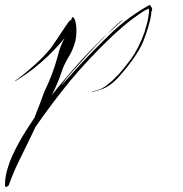

<svg xmlns="http://www.w3.org/2000/svg" viewBox="-113 -466 746 782"><path d="M173.8 -362.3Q177.7 -396.5 182.6 -396.5Q187.5 -395.5 192.4 -384.8Q199.2 -360.4 198.2 -338.9Q198.2 -316.4 193.4 -296.9Q183.6 -260.7 165 -231.4Q147.5 -202.1 138.7 -175.8Q130.9 -151.4 120.1 -126Q109.4 -100.6 97.7 -78.1Q111.3 -94.7 124 -111.3Q137.7 -127 150.4 -142.6Q185.5 -184.6 221.7 -224.6Q258.8 -264.6 297.9 -302.7Q298.8 -304.7 310.5 -315.4Q322.3 -326.2 337.9 -339.8Q355.5 -355.5 371.1 -370.1Q387.7 -384.8 387.7 -383.8Q384.8 -386.7 350.6 -354.5Q317.4 -321.3 275.4 -277.3Q242.2 -242.2 210.9 -207Q178.7 -171.9 159.2 -148.4Q149.4 -135.7 143.6 -127.9Q137.7 -120.1 138.7 -119.1Q138.7 -120.1 168.9 -153.3Q199.2 -187.5 201.2 -189.5Q267.6 -261.7 338.9 -330.1Q410.2 -398.4 497.1 -446.3Q506.8 -434.6 506.8 -427.7Q506.8 -425.8 505.9 -423.8Q502 -417 502.9 -406.2Q494.1 -357.4 470.7 -297.9Q446.3 -238.3 373 -155.3Q335.9 -113.3 297.9 -101.6Q259.8 -89.8 260.7 -90.8Q259.8 -92.8 289.1 -100.6Q318.4 -109.4 366.2 -159.2Q386.7 -180.7 419.9 -224.6Q452.1 -269.5 475.6 -335Q480.5 -351.6 485.4 -369.1Q490.2 -385.7 492.2 -404.3Q494.1 -413.1 494.1 -422.9Q493.2 -432.6 491.2 -430.7Q487.3 -427.7 481.4 -425.8Q475.6 -423.8 472.7 -420.9Q462.9 -414.1 452.1 -407.2Q442.4 -400.4 431.6 -392.6Q410.2 -377 389.6 -359.4Q369.1 -341.8 348.6 -323.2Q246.1 -225.6 173.8 -137.7Q101.6 -49.8 32.2 49.8Q32.2 49.8 29.3 55.7Q26.4 61.5 8.8 98.6Q-14.6 145.5 -37.1 192.4Q-59.6 238.3 -77.1 288.1Q-85 295.9 -88.9 295.9Q-89.8 295.9 -90.8 293.9Q-92.8 289.1 -92.8 286.1Q-92.8 285.2 -92.8 285.2Q-92.8 275.4 -91.8 266.6Q-90.8 257.8 -88.9 248Q-85.9 230.5 -79.1 210.9Q-73.2 191.4 -63.5 169.9Q-44.9 128.9 -20.5 87.9Q3.9 47.9 27.3 13.7Q28.3 12.7 40 -19.5Q52.7 -50.8 59.6 -71.3Q67.4 -93.8 78.1 -115.2Q87.9 -136.7 96.7 -159.2Q111.3 -196.3 122.1 -237.3Q131.8 -279.3 152.3 -314.5Q160.2 -326.2 165 -336.9Q169.9 -348.6 173.8 -362.3Q173.8 -362.3 176.8 -328.1Q178.7 -294.9 180.7 -272.5Q180.7 -272.5 173.8 -362.3ZM175.8 -343.8Q136.7 -290 81.1 -236.3Q25.4 -183.6 -30.3 -148.4Q-50.8 -134.8 -53.7 -134.8Q-53.7 -134.8 -53.7 -134.8Q-53.7 -134.8 -53.7 -134.8Q-53.7 -135.7 -34.2 -149.4Q-11.7 -166 25.4 -199.2Q61.5 -231.4 87.9 -262.7Q93.8 -268.6 102.5 -282.2Q112.3 -295.9 123 -312.5Q138.7 -336.9 154.3 -359.4Q168.9 -381.8 173.8 -383.8Q177.7 -383.8 179.7 -383.8Q188.5 -383.8 188.5 -376Q188.5 -374 187.5 -371.1Q183.6 -355.5 175.8 -343.8ZM-8.8 -95.7Q-8.8 -95.7 -9.8 -95.7Q-9.8 -95.7 -9.8 -95.7Q-9.8 -95.7 -8.8 -95.7Q-8.8 -95.7 -8.8 -95.7Z"/></svg>

Font: Margalida Font
Style: Regular
Weight: 400
Designer: Mateu Riera. mateurierasureda@hotmail.com
Version: Version 1.0